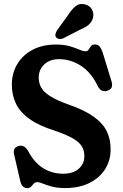

<svg xmlns="http://www.w3.org/2000/svg" viewBox="-20 -938 622 972"><path d="M309.5 14Q270.5 14 242.8 6.5Q215 -1 197 -8.5Q179 -16 170 -16Q157.5 -16 150.8 -8.2Q144 -0.5 137.2 7Q130.5 14.5 118.5 14.5Q90 14.5 82 -23.5L51 -158Q44 -190.5 74.5 -199Q103 -207 122.5 -173.5Q153.5 -114.5 198.8 -86.5Q244 -58.5 300.5 -58.5Q349 -58.5 378 -83.2Q407 -108 407 -147.5Q407.5 -173 396 -194.2Q384.5 -215.5 352.8 -235Q321 -254.5 260 -275.5Q177 -301.5 129 -336Q81 -370.5 60.5 -413.8Q40 -457 40 -509Q40 -568 67.8 -614Q95.5 -660 145.5 -686.2Q195.5 -712.5 263 -712.5Q304.5 -712.5 333.2 -704Q362 -695.5 380.8 -687Q399.5 -678.5 412.5 -678.5Q423.5 -678.5 428.8 -687.2Q434 -696 440.5 -704.5Q447 -713 460.5 -713Q475.5 -713 484.5 -702.5Q493.5 -692 502 -665L544.5 -526.5Q556.5 -487.5 521.5 -478Q491.5 -469.5 475 -502Q441 -572.5 389 -605.5Q337 -638.5 279 -638.5Q232 -638.5 204 -611.8Q176 -585 176 -545Q176 -517 188.8 -494.5Q201.5 -472 234 -451.2Q266.5 -430.5 325 -409.5Q407.5 -381 454.5 -347.2Q501.5 -313.5 521 -272.5Q540.5 -231.5 540 -181.5Q540 -126.5 512.5 -82.2Q485 -38 433.2 -12Q381.5 14 309.5 14ZM323.5 -860Q342.5 -890.5 363 -906.8Q383.5 -923 411.5 -915.5Q435.5 -909 446 -888.8Q456.5 -868.5 450.5 -847Q444.5 -826 429 -812.8Q413.5 -799.5 384 -787L299 -743.5Q289.5 -739.5 279.8 -740.8Q270 -742 264.5 -748.5Q258.5 -756.5 260.8 -765.5Q263 -774.5 268.5 -784Z"/></svg>

Font: Fraunces 72pt S100 SemiBold
Style: Regular
Weight: 600
Version: Version 1.000; ttfautohint (v1.8.3)